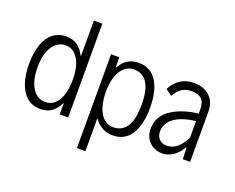

<svg xmlns="http://www.w3.org/2000/svg" viewBox="-147 -1045 1846 1508"><g transform="rotate(20 775.5 -291.0)"><path d="M469.7 -784.2V0H398.9V-92.3H395.5Q369.6 -40 331.8 -13.7Q293.9 12.7 240.2 12.7Q174.3 12.7 128.4 -25.4Q82.5 -63.5 59.6 -131.8Q36.6 -200.2 36.6 -291Q36.6 -386.2 60.5 -454.1Q84.5 -522 130.1 -557.6Q175.8 -593.3 240.2 -593.3Q293.9 -593.3 331.3 -567.6Q368.7 -542 395.5 -489.7H398.9V-784.2ZM402.3 -291Q402.3 -362.3 385 -415.5Q367.7 -468.8 335.2 -497.6Q302.7 -526.4 258.3 -526.4Q217.8 -526.4 183.8 -501.2Q149.9 -476.1 129.2 -423.1Q108.4 -370.1 108.4 -291Q108.4 -210 128.9 -156.2Q149.4 -102.5 183.3 -77.4Q217.3 -52.2 258.3 -52.2Q302.7 -52.2 335.2 -81.3Q367.7 -110.4 385 -164.3Q402.3 -218.3 402.3 -291Z M616.2 -582H685.5V-499H691.4Q739.3 -593.3 845.7 -593.3Q910.2 -593.3 955.6 -557.9Q1001 -522.5 1024.7 -454.6Q1048.3 -386.7 1048.3 -291Q1048.3 -195.3 1024.7 -127Q1001 -58.6 955.6 -22.9Q910.2 12.7 845.7 12.7Q748.5 12.7 688 -71.8H687V202.1H616.2ZM977.5 -291Q977.5 -531.7 826.7 -531.7Q782.2 -531.7 748.8 -502.7Q715.3 -473.6 697 -419.2Q678.7 -364.7 678.7 -291Q678.7 -216.8 697 -162.1Q715.3 -107.4 748.5 -78.1Q781.7 -48.8 826.7 -48.8Q899.4 -48.8 938.5 -107.4Q977.5 -166 977.5 -291Z M1488.8 -420.4V0H1427.7L1423.8 -94.2H1418.5Q1392.6 -46.4 1348.9 -16.8Q1305.2 12.7 1259.3 12.7Q1215.3 12.7 1180.9 -6.8Q1146.5 -26.4 1127.4 -60.1Q1108.4 -93.8 1108.4 -134.3Q1108.4 -195.8 1133.8 -238.3Q1159.2 -280.8 1210.4 -312.5Q1251.5 -337.9 1305.4 -355.2Q1359.4 -372.6 1422.9 -379.4V-410.2Q1422.9 -472.2 1395.3 -499.3Q1367.7 -526.4 1313 -526.4Q1263.7 -526.4 1230 -504.2Q1196.3 -481.9 1171.9 -436.5L1118.7 -475.1Q1150.9 -535.2 1197.3 -564.2Q1243.7 -593.3 1307.1 -593.3Q1359.9 -593.3 1400.9 -573.5Q1441.9 -553.7 1465.3 -514.6Q1488.8 -475.6 1488.8 -420.4ZM1422.9 -177.7V-316.9Q1369.1 -311 1322.8 -296.1Q1276.4 -281.2 1243.7 -256.8Q1215.3 -235.8 1200 -207.5Q1184.6 -179.2 1184.6 -144.5Q1184.6 -104.5 1208.3 -80.6Q1231.9 -56.6 1268.6 -56.6Q1321.3 -56.6 1359.1 -90.3Q1397 -124 1422.9 -177.7Z"/></g></svg>

Font: Decalotype Light
Style: Regular
Weight: 300
Designer: Alfredo Marco Pradil
Foundry: Alfredo Marco Pradil
Version: Version 1.0